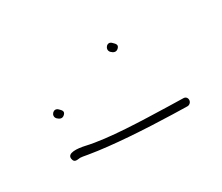

<svg xmlns="http://www.w3.org/2000/svg" viewBox="-55 -437 514 445"><g transform="rotate(-30 202.0 -214.0)"><path d="M355 -116C355 -122 351 -126 345 -126L304 -127C236 -129 149 -131 93 -144C75 -148 47 -151 50 -134C52 -123 59 -125 69 -126C72 -126 78 -125 89 -123C148 -113 233 -108 304 -106L344 -105C350 -105 355 -110 355 -116ZM252 -304C257 -299 264 -295 271 -302C278 -309 272 -314 267 -319C257 -330 243 -314 252 -304ZM67 -233C72 -228 79 -224 86 -231C93 -238 87 -243 82 -248C72 -258 58 -243 67 -233Z"/></g></svg>

Font: Be Happy
Style: Regular
Weight: 500
Designer: Mew Too
Foundry: Cannot Into Space Fonts
Version: Version 0.9977